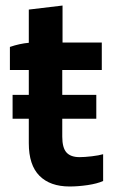

<svg xmlns="http://www.w3.org/2000/svg" viewBox="-20 -675 426 700"><path d="M25.9 -242.2V-329.1H85V-419.9H16.1V-503.9Q51.8 -516.1 85 -519V-640.1L208 -654.8V-520H351.1V-419.9H207V-329.1H331.1V-242.2H207V-176.8Q207 -136.2 222.4 -119.1Q237.8 -102.1 270 -102.1Q288.1 -102.1 314.7 -105.2Q341.3 -108.4 356 -112.8V-15.1Q334.5 -5.4 299.6 -0.2Q264.6 4.9 233.9 4.9Q162.6 4.9 123.8 -34.2Q85 -73.2 85 -152.8V-242.2Z"/></svg>

Font: Fixel Text SemiBold
Style: Regular
Weight: 600
Width: 4
Designer: AlfaBravo + MacPaw
Foundry: Kyrylo Tkachov, Marchela Mozhyna, Serhii Makarenko, Maria Weinstein, Zakhar Kryvoshyya
Version: Version 1.211